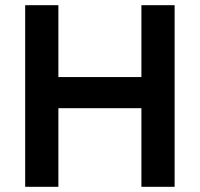

<svg xmlns="http://www.w3.org/2000/svg" viewBox="-20 -720 770 740"><path d="M77 0V-700H205V-423H525V-700H653V0H525V-303H205V0Z"/></svg>

Font: Cabin Resolve
Style: Bold-Resolve
Weight: 700
Designer: Pablo Impallari
Foundry: Pablo Impallari. http://www.impallari.com Igino Marini. http://www.ikern.com
Version: Version 3.001